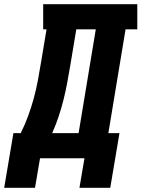

<svg xmlns="http://www.w3.org/2000/svg" viewBox="-53 -755 675 916"><path d="M-33 141 11 -120H46Q66 -160 81.5 -202.5Q97 -245 108.5 -287.5Q120 -330 128 -373Q136 -416 143 -459L169 -615H153V-735H602V-615H546L464 -120H517L473 141H326L350 0H138L114 141ZM196 -120H322L404 -615H311L282 -441Q275 -400 267.5 -359.5Q260 -319 250 -279Q240 -239 226.5 -198.5Q213 -158 196 -120Z"/></svg>

Font: Iosevka Curly Slab HvExObl
Style: Regular
Weight: 900
Width: 7
Italic angle: -9°
Monospace: yes
Designer: Belleve Invis
Foundry: Belleve Invis
Version: Version 11.1.0; ttfautohint (v1.8.3)